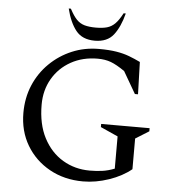

<svg xmlns="http://www.w3.org/2000/svg" viewBox="-58 -915 884 979"><g transform="rotate(5 384.0 -426.0)"><path d="M403 10Q307 10 231.5 -32Q156 -74 113 -146.5Q70 -219 70 -312Q70 -389 97.5 -454Q125 -519 174.5 -567.5Q224 -616 288 -643Q352 -670 426 -670Q478 -670 515 -664Q552 -658 581 -647Q610 -636 639 -622L644 -457H628L563 -569Q521 -598 491.5 -609Q462 -620 424 -620Q347 -620 287 -586.5Q227 -553 193 -494.5Q159 -436 159 -362Q159 -262 195.5 -192Q232 -122 294 -85Q356 -48 432 -48Q465 -48 495.5 -52Q526 -56 559 -69V-234L470 -274V-290H718V-274L649 -231V-74Q603 -36 535.5 -13Q468 10 403 10ZM400 -710Q336 -710 303.5 -751Q271 -792 254 -862H265Q284 -826 301.5 -808Q319 -790 342.5 -783.5Q366 -777 400 -777Q434 -777 457 -783.5Q480 -790 498 -808Q516 -826 535 -862H546Q528 -792 496 -751Q464 -710 400 -710Z"/></g></svg>

Font: Spectral SC
Style: Regular
Weight: 400
Designer: Jean-Baptiste Levee
Foundry: Production Type
Version: Version 2.001